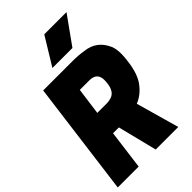

<svg xmlns="http://www.w3.org/2000/svg" viewBox="-299 -1132 1234 1234"><g transform="rotate(-45 317.5 -515.0)"><path d="M334 -432Q348 -432 363 -436Q420 -445 428 -527L429 -549Q429 -616 359 -616H272L247 -432ZM551 0H346L279 -268H226L191 0H1L103 -780H372Q422 -780 471 -772Q571 -761 613 -665Q625 -635 625 -592Q625 -566 621 -536Q609 -424 564 -368Q524 -316 468 -294ZM429 -840H247L363 -1030H565Z"/></g></svg>

Font: Tanohe Sans ExtraBold
Style: Italic
Weight: 800
Designer: Village Type and Design LLC & Cristiano Sobral
Foundry: Cooper Hewitt Smithsonian Design Museum
Version: Version 1.00;September 29, 2021;FontCreator 13.0.0.2655 64-b